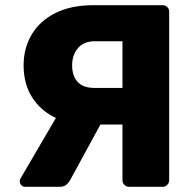

<svg xmlns="http://www.w3.org/2000/svg" viewBox="-20 -720 741 740"><path d="M477 0Q467 0 459.5 -7.5Q452 -15 452 -25V-240H319Q246 -240 190 -268Q134 -296 102.5 -347Q71 -398 71 -468Q71 -535 102.5 -587.5Q134 -640 194 -670Q254 -700 341 -700H607Q617 -700 624.5 -693Q632 -686 632 -675V-25Q632 -15 624.5 -7.5Q617 0 607 0ZM77 0Q68 0 62 -6.5Q56 -13 56 -21Q56 -26 59 -32L211 -292L379 -262L251 -27Q246 -17 236.5 -8.5Q227 0 210 0ZM345 -381H452V-561H345Q303 -561 280.5 -534.5Q258 -508 258 -468Q258 -427 279.5 -404Q301 -381 345 -381Z"/></svg>

Font: DVN-Rubik
Style: Bold
Weight: 700
Designer: Hubert and Fischer
Foundry: Hubert & Fischer
Version: Version 2.102